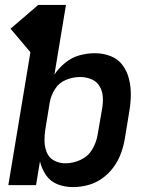

<svg xmlns="http://www.w3.org/2000/svg" viewBox="-20 -755 616 783"><path d="M277 8Q307 8 338 0Q369 -8 396 -27Q423 -46 442.5 -72.5Q462 -99 473 -129Q484 -159 489 -189L507 -299Q513 -333 513.5 -366.5Q514 -400 506.5 -431.5Q499 -463 480.5 -488.5Q462 -514 431.5 -526Q401 -538 367 -538Q336 -538 304.5 -529.5Q273 -521 246.5 -499.5Q220 -478 202 -451L249 -735H136L23 -638L104 -542L14 0H127L143 -97Q150 -67 167.5 -41Q185 -15 214.5 -3.5Q244 8 277 8ZM247 -89Q222 -89 201 -100Q180 -111 171 -133Q162 -155 161.5 -179Q161 -203 165 -228L183 -338Q188 -366 204.5 -392Q221 -418 249.5 -429.5Q278 -441 306 -441Q330 -441 351.5 -432.5Q373 -424 385 -405Q397 -386 399 -362.5Q401 -339 397 -315L378 -205Q373 -174 356 -145.5Q339 -117 308.5 -103Q278 -89 247 -89Z"/></svg>

Font: Iosevka Sparkle Semibold
Style: Italic
Weight: 600
Italic angle: -9°
Designer: Belleve Invis
Foundry: Belleve Invis
Version: Version 4.5.0; ttfautohint (v1.8.3)